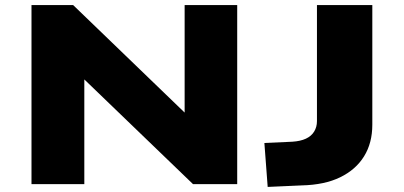

<svg xmlns="http://www.w3.org/2000/svg" viewBox="-20 -725 1590 756"><path d="M104 0V-705H268L714 -275H707V-705H914V0H740L305 -419H312V0ZM1034 11 1021 -162 1131 -167Q1163 -169 1184.5 -179Q1206 -189 1217 -207Q1228 -225 1228 -248V-705H1446V-234Q1446 -162 1413.5 -109.5Q1381 -57 1319.5 -27Q1258 3 1168 5Z"/></svg>

Font: Nunito Sans 7pt Expanded Black
Style: Regular
Weight: 900
Width: 7
Designer: Vernon Adams
Foundry: Vernon Adams
Version: Version 3.101;gftools[0.9.27]